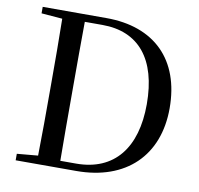

<svg xmlns="http://www.w3.org/2000/svg" viewBox="-81 -817 937 902"><g transform="rotate(10 387.5 -366.0)"><path d="M51 -701 151 -693C153 -593 153 -492 153 -387V-358C153 -241 153 -139 151 -40L51 -31V0H340C577 0 721 -140 721 -366C721 -598 584 -732 355 -732H51ZM258 -34C257 -136 257 -239 257 -358V-387C257 -494 257 -596 258 -697H342C515 -697 612 -582 612 -366C612 -159 516 -34 333 -34Z"/></g></svg>

Font: Source Han Serif SC Medium
Style: Regular
Weight: 500
Designer: Ryoko NISHIZUKA 西塚涼子 (kana & ideographs); Frank Grießhammer (Latin, Greek & Cyrillic); Wenlong ZHANG 张文龙 (bopomofo); San
Foundry: Adobe
Version: Version 2.003;hotconv 1.1.1;makeotfexe 2.6.0